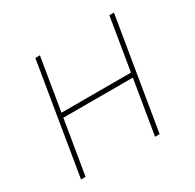

<svg xmlns="http://www.w3.org/2000/svg" viewBox="-125 -682 831 818"><g transform="rotate(-30 290.5 -273.0)"><path d="M474.6 -288.1 470.7 -265.6H110.4L114.3 -288.1ZM164.6 -545.9 74.2 0H51.8L142.1 -545.9ZM528.8 -545.9 438.5 0H416L506.3 -545.9Z"/></g></svg>

Font: Inter Thin
Style: Italic
Weight: 250
Italic angle: -9.3988°
Designer: Rasmus Andersson
Foundry: rsms
Version: Version 4.001;git-66647c0bb